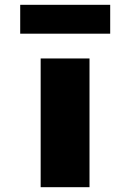

<svg xmlns="http://www.w3.org/2000/svg" viewBox="-20 -778 542 798"><path d="M149 0V-535H352V0ZM64 -638V-758H438V-638Z"/></svg>

Font: Lexend Mega Black
Style: Regular
Weight: 900
Version: Version 1.007